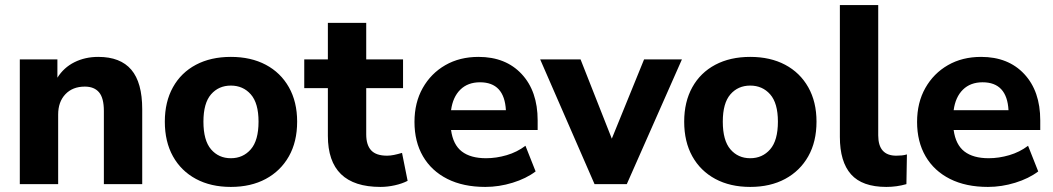

<svg xmlns="http://www.w3.org/2000/svg" viewBox="-20 -725 4146 756"><path d="M58 0V-491H206V-419Q231 -459 273 -480Q315 -501 367 -501Q454 -501 497 -450.5Q540 -400 540 -295V0H389V-288Q389 -339 370 -361.5Q351 -384 314 -384Q266 -384 237.5 -354Q209 -324 209 -274V0Z M889 11Q810 11 751.5 -20.5Q693 -52 661 -109.5Q629 -167 629 -246Q629 -324 661 -381.5Q693 -439 751.5 -470Q810 -501 889 -501Q968 -501 1026.5 -470Q1085 -439 1117.5 -381.5Q1150 -324 1150 -246Q1150 -167 1117.5 -109.5Q1085 -52 1026.5 -20.5Q968 11 889 11ZM889 -102Q937 -102 967.5 -137Q998 -172 998 -246Q998 -319 967.5 -353.5Q937 -388 889 -388Q841 -388 811 -353.5Q781 -319 781 -246Q781 -172 811 -137Q841 -102 889 -102Z M1478 11Q1271 11 1271 -190V-378H1178V-491H1271V-635H1422V-491H1567V-378H1422V-196Q1422 -154 1441.5 -133Q1461 -112 1504 -112Q1517 -112 1531.5 -115Q1546 -118 1563 -123L1585 -13Q1564 -2 1535 4.5Q1506 11 1478 11Z M1891 11Q1804 11 1741.5 -20.5Q1679 -52 1645.5 -109.5Q1612 -167 1612 -245Q1612 -321 1644.5 -378.5Q1677 -436 1733.5 -468.5Q1790 -501 1864 -501Q1971 -501 2034 -433.5Q2097 -366 2097 -251V-213H1756Q1764 -155 1798.5 -128.5Q1833 -102 1894 -102Q1934 -102 1975 -114Q2016 -126 2049 -151L2089 -50Q2052 -22 1998.5 -5.5Q1945 11 1891 11ZM1870 -401Q1822 -401 1792.5 -372Q1763 -343 1756 -291H1972Q1966 -401 1870 -401Z M2321 0 2107 -491H2266L2389 -179L2516 -491H2665L2448 0Z M2934 11Q2855 11 2796.5 -20.5Q2738 -52 2706 -109.5Q2674 -167 2674 -246Q2674 -324 2706 -381.5Q2738 -439 2796.5 -470Q2855 -501 2934 -501Q3013 -501 3071.5 -470Q3130 -439 3162.5 -381.5Q3195 -324 3195 -246Q3195 -167 3162.5 -109.5Q3130 -52 3071.5 -20.5Q3013 11 2934 11ZM2934 -102Q2982 -102 3012.5 -137Q3043 -172 3043 -246Q3043 -319 3012.5 -353.5Q2982 -388 2934 -388Q2886 -388 2856 -353.5Q2826 -319 2826 -246Q2826 -172 2856 -137Q2886 -102 2934 -102Z M3470 11Q3375 11 3331 -38.5Q3287 -88 3287 -186V-705H3438V-192Q3438 -112 3509 -112Q3520 -112 3530.5 -113Q3541 -114 3551 -117L3549 0Q3511 11 3470 11Z M3870 11Q3783 11 3720.5 -20.5Q3658 -52 3624.5 -109.5Q3591 -167 3591 -245Q3591 -321 3623.5 -378.5Q3656 -436 3712.5 -468.5Q3769 -501 3843 -501Q3950 -501 4013 -433.5Q4076 -366 4076 -251V-213H3735Q3743 -155 3777.5 -128.5Q3812 -102 3873 -102Q3913 -102 3954 -114Q3995 -126 4028 -151L4068 -50Q4031 -22 3977.5 -5.5Q3924 11 3870 11ZM3849 -401Q3801 -401 3771.5 -372Q3742 -343 3735 -291H3951Q3945 -401 3849 -401Z"/></svg>

Font: Nunito Sans ExtraBold
Style: Regular
Weight: 800
Designer: Vernon Adams
Foundry: Vernon Adams
Version: Version 3.101; ttfautohint (v1.8.4.7-5d5b);gftools[0.9.27]